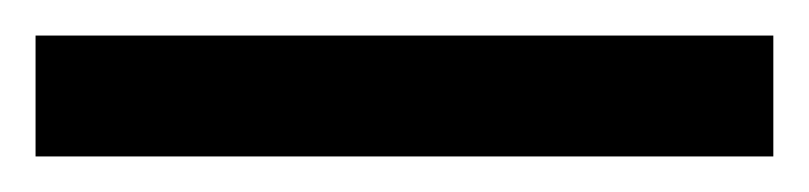

<svg xmlns="http://www.w3.org/2000/svg" viewBox="-22 70 455 108"><path d="M-2 90V158H413V90Z"/></svg>

Font: Noto Sans Devanagari UI
Style: Regular
Weight: 400
Designer: Jelle Bosma - Monotype Design Team
Foundry: Monotype Imaging Inc.
Version: Version 2.003